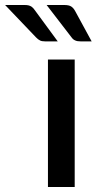

<svg xmlns="http://www.w3.org/2000/svg" viewBox="-122 -748 389 768"><path d="M69.8 -509.8H176.8V0H69.8ZM64.5 -728H134.8Q153.3 -728 162.6 -722.2Q171.9 -716.3 178.7 -703.6L244.6 -582.5H200.2Q187 -582.5 179.7 -585.9Q170.4 -589.4 164.1 -598.6ZM-101.6 -728H-23.9Q-14.6 -728 -8.3 -726.6Q-2.4 -725.1 2.9 -722.2Q8.8 -717.8 12.2 -713.9Q18.1 -707 20 -703.6L108.9 -582.5H58.1Q45.4 -582.5 38.6 -585.9Q30.3 -589.8 22 -598.6Z"/></svg>

Font: Lato-SemiBold
Style: Regular
Weight: 500
Designer: Lukasz Dziedzic with Adam Twardoch and Botio Nikoltchev
Foundry: tyPoland Lukasz Dziedzic
Version: ""